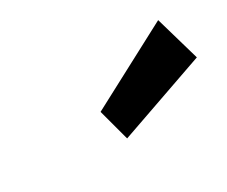

<svg xmlns="http://www.w3.org/2000/svg" viewBox="-48 -887 488 413"><g transform="rotate(-30 196.5 -680.5)"><path d="M393 -663 176 -587 155 -665 361 -774Z"/></g></svg>

Font: Rambla
Style: Bold Italic
Weight: 700
Italic angle: -12°
Designer: Martin Sommaruga
Foundry: Martin Sommaruga
Version: Version 1.001